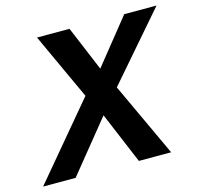

<svg xmlns="http://www.w3.org/2000/svg" viewBox="-149 -764 903 869"><g transform="rotate(-15 303.0 -329.5)"><path d="M397.5 0 296.4 -240.7 101.1 0H-51.3L240.2 -347.2L96.7 -658.7H249L336.9 -448.7L505.4 -658.7H656.7L387.2 -347.2L548.8 0Z"/></g></svg>

Font: Cousine
Style: Bold Italic
Weight: 700
Italic angle: -12°
Monospace: yes
Designer: Steve Matteson
Foundry: Ascender Corporation
Version: Version 1.20